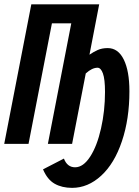

<svg xmlns="http://www.w3.org/2000/svg" viewBox="-36 -679 656 906"><path d="M189.9 0 300.3 -568.8H209L98.6 0H-16.1L111.8 -658.7H432.1L386.2 -420.9Q404.3 -433.6 424.8 -442.9Q445.3 -452.1 472.2 -452.1Q521.5 -452.1 548.1 -397.9Q574.7 -343.8 574.7 -248.5Q574.7 -117.7 539.3 -12.5Q503.9 92.8 441.4 150.1Q378.9 207.5 304.2 207.5Q256.3 207.5 221.9 188Q187.5 168.5 167 120.1L265.6 69.3Q281.2 110.4 318.4 110.4Q356.9 110.4 389.4 60.3Q421.9 10.3 440.7 -72.8Q459.5 -155.8 459.5 -245.6Q459.5 -305.2 449.7 -332.3Q439.9 -359.4 424.3 -359.4Q398.4 -359.4 368.7 -332.5L304.2 0Z"/></svg>

Font: Liberation Mono
Style: Bold Italic
Weight: 700
Italic angle: -12°
Monospace: yes
Designer: Steve Matteson
Foundry: Ascender Corporation
Version: Version 2.1.5